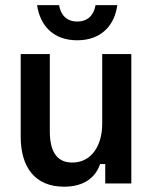

<svg xmlns="http://www.w3.org/2000/svg" viewBox="-20 -709 594 742"><path d="M278.3 -553.3C373.3 -553.3 423.3 -613.3 433.3 -689.2H349.2C343.3 -654.2 322.5 -625.8 278.3 -625.8C235 -625.8 214.2 -654.2 208.3 -689.2H123.3C134.2 -613.3 183.3 -553.3 278.3 -553.3ZM227.5 12.5C304.2 12.5 349.2 -22.5 366.7 -75H386.7V0H487.5V-500H375V-230.8C375 -145.8 333.3 -80.8 259.2 -80.8C199.2 -80.8 172.5 -124.2 172.5 -201.7V-500H60V-180.8C60 -65 113.3 12.5 227.5 12.5Z"/></svg>

Font: Familjen Grotesk Medium
Style: Regular
Weight: 500
Designer: Anders Wikstroem, Jonas Baeckman, Matilda Gysing, Kristian Moeller
Foundry: Familjen STHLM AB
Version: Version 2.000